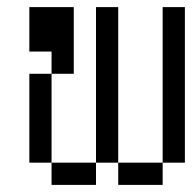

<svg xmlns="http://www.w3.org/2000/svg" viewBox="-20 -520 540 540"><path d="M187.5 -312.5H125V-375H62.5V-500H187.5ZM62.5 -312.5H125V-62.5H62.5ZM125 -62.5H250V0H125ZM250 -500H312.5V-62.5H250ZM312.5 -62.5H437.5V0H312.5ZM437.5 -500H500V-62.5H437.5Z"/></svg>

Font: 寒蝉点阵体 16px
Style: Regular
Weight: 400
Designer: Designed by Warren2060
Foundry: ChillType
Version: Version 1.000